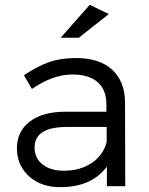

<svg xmlns="http://www.w3.org/2000/svg" viewBox="-20 -770 617 794"><path d="M50 -157Q50 -226 102 -266.5Q154 -307 247 -308H420V-339Q420 -398 384 -430Q348 -462 279 -462Q199 -462 112 -402L79 -459Q135 -496 182.5 -513Q230 -530 294 -530Q391 -530 443.5 -482Q496 -434 497 -348L498 0H422V-81Q359 4 229 4Q149 4 99.5 -41.5Q50 -87 50 -157ZM123 -160Q123 -116 156 -90Q189 -64 244 -64Q311 -64 358.5 -95.5Q406 -127 421 -182V-245H257Q123 -245 123 -160ZM231 -614 351 -750 430 -712 306 -614Z"/></svg>

Font: Trueno
Style: Lt
Weight: 300
Designer: Julieta Ulanovsky
Foundry: Julieta Ulanovsky
Version: Version 3.001b